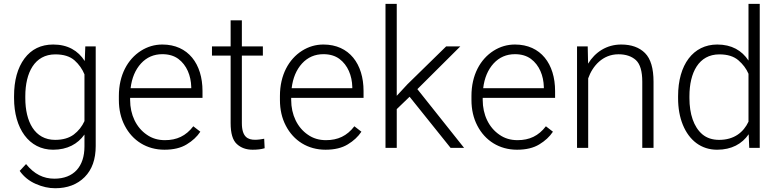

<svg xmlns="http://www.w3.org/2000/svg" viewBox="-20 -770 4054 1000"><path d="M53.2 -258.8C53.2 -101.1 130.9 9.8 256.3 9.8C331.1 9.8 384.8 -20 419.9 -69.3V-7.3C419.9 98.1 363.3 160.6 263.2 160.6C206.5 160.6 158.2 137.2 115.7 84.5L82.5 120.1C104 150.4 131.8 172.9 166.5 188C200.7 203.1 234.4 210.4 267.1 210.4C331.1 210.4 382.3 190.9 420.9 152.3C459.5 113.3 478.5 59.6 478.5 -9.3V-528.3H424.3L421.4 -452.1C386.7 -506.3 333 -538.1 257.3 -538.1C193.4 -538.1 143.6 -513.7 107.4 -465.3C71.3 -416.5 53.2 -351.1 53.2 -269ZM111.8 -269C111.8 -391.6 160.2 -486.8 268.1 -486.8C311 -486.8 344.2 -476.6 368.2 -455.6C391.6 -434.6 408.7 -410.2 419.9 -382.8V-139.2C407.2 -111.3 388.7 -87.9 364.3 -69.3C339.4 -50.8 307.1 -41.5 267.1 -41.5C160.6 -41.5 111.8 -136.7 111.8 -258.8Z M836.4 9.8C883.8 9.8 922.4 0.5 952.6 -18.1C982.4 -36.1 1006.3 -58.1 1023.4 -84L986.8 -112.3C948.2 -62 900.9 -40 838.9 -40C803.2 -40 771.5 -49.3 744.6 -68.4C689.9 -105.5 657.7 -171.9 657.7 -249.5V-260.3H1034.7V-295.9C1034.7 -436.5 960.4 -538.1 825.7 -538.1C785.6 -538.1 748.5 -527.3 713.9 -505.4C645 -461.4 599.1 -379.4 599.1 -270.5V-249.5C599.1 -199.2 609.4 -154.3 629.9 -115.2C670.4 -37.1 744.6 9.8 836.4 9.8ZM825.7 -487.8C858.9 -487.8 886.7 -479.5 908.7 -463.4C952.6 -430.7 974.6 -376 976.1 -316.9V-310.5H660.2C666.5 -363.8 684.6 -406.7 714.4 -439.5C744.1 -471.7 781.2 -487.8 825.7 -487.8Z M1239.7 -528.3V-664.1H1181.2V-528.3H1084V-480.5H1181.2V-128.9C1181.2 -75.7 1191.9 -39.6 1213.4 -20C1234.9 0 1262.2 9.8 1295.9 9.8C1320.8 9.8 1341.3 7.3 1358.4 2L1356 -47.4C1342.8 -44.9 1326.2 -42 1308.6 -42C1272 -42 1239.7 -55.2 1239.7 -128.9V-480.5H1349.1V-528.3Z M1675.3 9.8C1722.7 9.8 1761.2 0.5 1791.5 -18.1C1821.3 -36.1 1845.2 -58.1 1862.3 -84L1825.7 -112.3C1787.1 -62 1739.7 -40 1677.7 -40C1642.1 -40 1610.4 -49.3 1583.5 -68.4C1528.8 -105.5 1496.6 -171.9 1496.6 -249.5V-260.3H1873.5V-295.9C1873.5 -436.5 1799.3 -538.1 1664.6 -538.1C1624.5 -538.1 1587.4 -527.3 1552.7 -505.4C1483.9 -461.4 1438 -379.4 1438 -270.5V-249.5C1438 -199.2 1448.2 -154.3 1468.8 -115.2C1509.3 -37.1 1583.5 9.8 1675.3 9.8ZM1664.6 -487.8C1697.8 -487.8 1725.6 -479.5 1747.6 -463.4C1791.5 -430.7 1813.5 -376 1814.9 -316.9V-310.5H1499C1505.4 -363.8 1523.4 -406.7 1553.2 -439.5C1583 -471.7 1620.1 -487.8 1664.6 -487.8Z M2397 0 2153.8 -305.7 2377.4 -528.3H2303.7L2101.6 -330.6L2046.4 -271V-750H1987.8V0H2046.4V-201.7L2113.3 -266.1L2326.7 0Z M2672.9 9.8C2720.2 9.8 2758.8 0.5 2789.1 -18.1C2818.8 -36.1 2842.8 -58.1 2859.9 -84L2823.2 -112.3C2784.7 -62 2737.3 -40 2675.3 -40C2639.6 -40 2607.9 -49.3 2581.1 -68.4C2526.4 -105.5 2494.1 -171.9 2494.1 -249.5V-260.3H2871.1V-295.9C2871.1 -436.5 2796.9 -538.1 2662.1 -538.1C2622.1 -538.1 2585 -527.3 2550.3 -505.4C2481.4 -461.4 2435.5 -379.4 2435.5 -270.5V-249.5C2435.5 -199.2 2445.8 -154.3 2466.3 -115.2C2506.8 -37.1 2581.1 9.8 2672.9 9.8ZM2662.1 -487.8C2695.3 -487.8 2723.1 -479.5 2745.1 -463.4C2789.1 -430.7 2811 -376 2812.5 -316.9V-310.5H2496.6C2502.9 -363.8 2521 -406.7 2550.8 -439.5C2580.6 -471.7 2617.7 -487.8 2662.1 -487.8Z M3201.2 -487.3C3239.3 -487.3 3269.5 -477.1 3292 -457C3314 -436.5 3325.2 -398.9 3325.2 -344.7V0H3383.8V-344.2C3383.8 -414.1 3369.1 -463.9 3339.4 -493.7C3309.6 -523.4 3268.1 -538.1 3215.3 -538.1C3139.6 -538.1 3079.6 -498.5 3043 -438.5L3041 -528.3H2985.4V0H3043.5V-361.8C3065.9 -425.8 3118.7 -487.3 3201.2 -487.3Z M3511.7 -258.8C3511.7 -206.5 3520 -160.2 3536.6 -119.6C3569.8 -38.6 3632.3 9.8 3714.8 9.8C3790.5 9.8 3844.7 -20.5 3879.4 -70.8L3882.3 0H3937V-750H3878.4V-454.6C3843.8 -507.3 3790.5 -538.1 3715.8 -538.1C3590.3 -538.1 3511.7 -433.1 3511.7 -269ZM3570.8 -269C3570.8 -391.6 3619.1 -486.8 3726.6 -486.8C3769 -486.8 3801.8 -476.6 3825.7 -456.1C3849.6 -435.5 3867.2 -412.1 3878.4 -385.7V-136.2C3852.5 -81.5 3804.2 -41.5 3725.6 -41.5C3689.9 -41.5 3661.1 -51.3 3638.2 -70.3C3592.8 -108.9 3570.8 -177.2 3570.8 -258.8Z"/></svg>

Font: Vazirmatn ExtraLight
Style: Regular
Weight: 200
Designer: Saber Rastikerdar
Foundry: Saber Rastikerdar
Version: Version 33.003